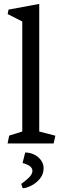

<svg xmlns="http://www.w3.org/2000/svg" viewBox="-20 -739 319 989"><path d="M19.5 -666.5 23.9 -689.5 182.1 -718.8V-61.5L265.1 -40L256.3 0H19L27.3 -40.5L94.7 -61.5V-628.4ZM180.7 74.2Q191.9 85 198.2 98.6Q204.6 112.3 204.6 127.4Q204.6 158.7 185.1 182.1Q165.5 205.6 139.6 218Q113.8 230.5 96.7 230.5L89.4 208.5Q120.1 186 133.5 170.9Q147 155.8 147 141.1Q147 128.4 136 118.7Q125 108.9 96.2 100.6L109.9 46.4Q130.4 46.9 148.7 54Q167 61 180.7 74.2Z"/></svg>

Font: Vesper Libre
Style: Regular
Weight: 400
Designer: Robert Keller & Kimya Gandhi
Foundry: Mota Italic
Version: Version 1.058